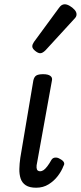

<svg xmlns="http://www.w3.org/2000/svg" viewBox="-20 -862 378 898"><path d="M149 16Q118 16 100.5 4.5Q83 -7 76.5 -27Q70 -47 70.5 -71.5Q71 -96 75 -124L136 -486Q140 -503 150 -509Q160 -515 182 -515Q205 -515 215.5 -507Q226 -499 223 -486L154 -104Q150 -87 151 -77.5Q152 -68 156.5 -64.5Q161 -61 167 -61Q176 -61 184 -66.5Q192 -72 201.5 -84.5Q211 -97 221 -115Q227 -124 238 -125Q249 -126 260 -119Q274 -112 278.5 -103.5Q283 -95 277 -86Q268 -62 250.5 -39Q233 -16 207.5 0Q182 16 149 16ZM168 -613Q158 -613 144.5 -624Q131 -635 131 -645Q131 -650 133 -655Q135 -660 139 -666L255 -824Q262 -834 268.5 -838Q275 -842 283 -842Q293 -842 306 -834.5Q319 -827 328.5 -816.5Q338 -806 338 -795Q338 -788 335 -783Q332 -778 326 -772L193 -627Q179 -613 168 -613Z"/></svg>

Font: Playwrite DE VA
Style: Regular
Weight: 400
Designer: Veronika Burian, José Scaglione
Foundry: TypeTogether
Version: Version 1.002